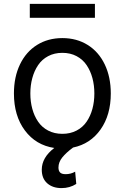

<svg xmlns="http://www.w3.org/2000/svg" viewBox="-20 -747 637 980"><path d="M464.5 -727.3V-656.2H132.1V-727.3ZM353 6Q317.8 32 298.1 56.3Q278.4 80.6 278.4 108Q278.4 125 286.8 133.5Q295.1 142 315.3 142Q341.3 142 363.6 129.3L369.3 191.8Q335.9 213.1 294 213.1Q248.9 213.1 221.1 188.6Q193.2 164.1 193.2 119.3Q193.2 57.2 257.1 8.2Q163 -6 107.1 -81Q51.1 -155.9 51.1 -269.9Q51.1 -354 82 -418.3Q112.9 -482.6 169 -517.6Q225.1 -552.6 298.3 -552.6Q371.4 -552.6 427.6 -517.6Q483.7 -482.6 514.6 -418.3Q545.5 -354 545.5 -269.9Q545.5 -160.2 493.4 -86.3Q441.4 -12.4 353 6ZM144.9 -348.5Q134.9 -311.8 134.9 -269.9Q134.9 -228 144.9 -191.4Q154.8 -154.8 174.4 -126.1Q193.9 -97.3 225.7 -80.6Q257.5 -63.9 298.3 -63.9Q339.1 -63.9 370.9 -80.6Q402.7 -97.3 422.2 -126.1Q441.8 -154.8 451.7 -191.4Q461.6 -228 461.6 -269.9Q461.6 -311.8 451.7 -348.5Q441.8 -385.3 422.2 -414.4Q402.7 -443.5 370.9 -460.4Q339.1 -477.3 298.3 -477.3Q257.5 -477.3 225.7 -460.4Q193.9 -443.5 174.4 -414.4Q154.8 -385.3 144.9 -348.5Z"/></svg>

Font: TID UI
Style: Regular
Weight: 400
Designer: The TID Project Authors
Foundry: Bakken & Bæck
Version: Version 1.001;hotconv 1.0.109;makeotfexe 2.5.65596